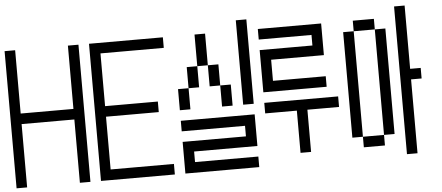

<svg xmlns="http://www.w3.org/2000/svg" viewBox="-55 -1004 2610 1133"><g transform="rotate(-5 1250.0 -437.5)"><path d="M0 -812.5H62.5V-437.5H375V-812.5H437.5V0H375V-375H62.5V0H0Z M500 -812.5H937.5V-750H562.5V-437.5H875V-375H562.5V-62.5H937.5V0H500Z M1000 -500H1062.5V-375H1000ZM1250 -500H1312.5V-375H1250ZM1062.5 -625H1125V-500H1062.5ZM1187.5 -625H1250V-500H1187.5ZM1125 -812.5H1187.5V-625H1125ZM1375 -875H1437.5V-375H1375ZM1000 -187.5H1375V-250H1000V-312.5H1437.5V-125H1062.5V-62.5H1437.5V0H1000Z M1500 -687.5H1812.5V-750H1500V-812.5H1875V-625H1562.5V-500H1875V-437.5H1500ZM1687.5 -312.5H1500V-375H1937.5V-312.5H1750V-62.5H1687.5ZM1500 0Z M2062.5 -125H2187.5V-62.5H2062.5V-125H2000V-750H2062.5ZM2187.5 -750H2250V-125H2187.5ZM2062.5 -812.5H2187.5V-750H2062.5ZM2312.5 -875H2375V-500H2437.5V-437.5H2375V0H2312.5ZM2000 0Z"/></g></svg>

Font: HE실루아
Style: regular
Weight: 500
Monospace: yes
Designer: Taeyun An (WindowsTiger)
Version: v1